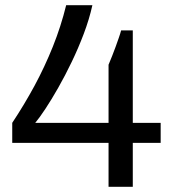

<svg xmlns="http://www.w3.org/2000/svg" viewBox="-20 -719 667 739"><path d="M397.8 0V-169.2H27.1V-246.2Q73.8 -316.6 113.1 -389.3Q152.3 -462.1 183.4 -539.5Q214.5 -617 234.7 -699H335.6Q323.7 -645.4 302.7 -589.7Q281.7 -534 256.1 -480.9Q230.6 -427.8 204.2 -381.4Q177.8 -334.9 154.6 -299.9Q131.4 -264.8 115.7 -246.2H397.8V-469.9Q404.6 -486.2 411.6 -503.6Q418.6 -520.9 424.9 -538.6Q431.1 -556.2 436.8 -572.1Q442.5 -588 446.2 -601.9H491.1V-246.2H598.4V-169.2H491.1V0Z"/></svg>

Font: Archivo SemiBold SemiExpanded
Style: Regular
Weight: 600
Width: 6
Version: Version 2.001